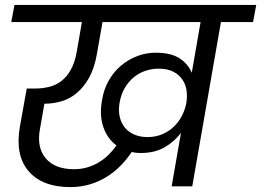

<svg xmlns="http://www.w3.org/2000/svg" viewBox="-20 -760 1065 783"><path d="M718 -218Q692 -183 651.5 -159.5Q611 -136 554 -136Q533 -136 517 -140Q497 -110 471.5 -84Q446 -58 414.5 -38.5Q383 -19 346 -8Q309 3 267 3Q153 3 97 -61.5Q41 -126 61 -243L89 -399H124Q152 -399 179.5 -405.5Q207 -412 229.5 -429Q252 -446 268.5 -475Q285 -504 293 -549L314 -670H26L39 -740H1025L1012 -670H881L764 0H680ZM581 -201Q616 -201 644 -213.5Q672 -226 692 -246.5Q712 -267 724 -292Q736 -317 740 -341Q744 -365 741 -389.5Q738 -414 724.5 -434.5Q711 -455 687 -467.5Q663 -480 627 -480Q599 -480 572.5 -471Q546 -462 525 -444.5Q504 -427 489 -401.5Q474 -376 468 -343Q462 -309 468.5 -282.5Q475 -256 490.5 -238Q506 -220 529.5 -210.5Q553 -201 581 -201ZM282 -70Q312 -70 338 -78Q364 -86 385.5 -99.5Q407 -113 424.5 -130.5Q442 -148 455 -167Q418 -194 401.5 -241.5Q385 -289 396 -351Q403 -396 424 -432.5Q445 -469 475.5 -494Q506 -519 543 -532.5Q580 -546 621 -545Q680 -544 714 -521Q748 -498 762 -463L798 -670H398L375 -539Q365 -482 343.5 -443.5Q322 -405 293.5 -381Q265 -357 231 -347Q197 -337 161 -337L143 -234Q129 -160 166 -115Q203 -70 282 -70Z"/></svg>

Font: SVN-Poppins
Style: Italic
Weight: 400
Italic angle: -10°
Designer: Ninad Kale (Devanagari), Jonny Pinhorn (Latin)
Foundry: Indian Type Foundry
Version: Version 3.002 2017; ttfautohint (v1.8.3)